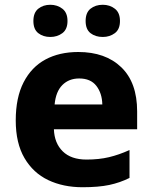

<svg xmlns="http://www.w3.org/2000/svg" viewBox="-20 -775 640 805"><path d="M308 -557Q422 -557 488.5 -493Q555 -429 555 -308V-233H206Q208 -175 243 -140.5Q278 -106 343 -106Q395 -106 437 -116Q479 -126 523 -146V-29Q483 -9 438 0.5Q393 10 326 10Q245 10 182 -20Q119 -50 82.5 -112.5Q46 -175 46 -270Q46 -366 79 -430Q112 -494 170.5 -525.5Q229 -557 308 -557ZM312 -446Q269 -446 241.5 -418.5Q214 -391 209 -337H409Q408 -384 384 -415Q360 -446 312 -446ZM120 -687Q120 -722 140.5 -738.5Q161 -755 191 -755Q220 -755 241.5 -738.5Q263 -722 263 -687Q263 -652 241.5 -636Q220 -620 191 -620Q161 -620 140.5 -636Q120 -652 120 -687ZM339 -687Q339 -722 359.5 -738.5Q380 -755 411 -755Q440 -755 461.5 -738.5Q483 -722 483 -687Q483 -652 461.5 -636Q440 -620 411 -620Q380 -620 359.5 -636Q339 -652 339 -687Z"/></svg>

Font: Noto Sans Oriya
Style: Bold
Weight: 700
Designer: Amélie Bonet and Sol Matas
Foundry: Google LLC
Version: Version 2.006; ttfautohint (v1.8.4.7-5d5b)